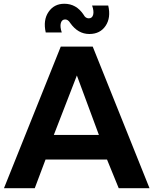

<svg xmlns="http://www.w3.org/2000/svg" viewBox="-20 -997 814 1017"><path d="M222.2 -825.2Q207.5 -890.6 237.1 -933.8Q266.6 -977.1 320.8 -977.1Q384.3 -977.1 422.9 -918.9Q432.6 -899.9 450.2 -899.9Q468.3 -899.9 473.4 -918.7Q478.5 -937.5 467.8 -967.8H553.2Q568.4 -903.3 539.3 -860.1Q510.3 -816.9 453.1 -816.9Q393.1 -816.9 352.1 -875Q340.8 -894 325.2 -894Q307.6 -894 302.2 -874.8Q296.9 -855.5 307.1 -825.2ZM546.9 -151.9H221.2L164.1 0H1L301.8 -750H471.2L772 0H608.9ZM503.9 -282.2 387.2 -597.2 265.1 -282.2Z"/></svg>

Font: Oakes Grotesk Bold
Style: Regular
Weight: 700
Designer: Samuel Oakes
Foundry: Samuel Oakes
Version: Version 1.000;PS 001.000;hotconv 1.0.88;makeotf.lib2.5.64775